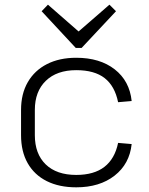

<svg xmlns="http://www.w3.org/2000/svg" viewBox="-20 -794 635 821"><path d="M306 7Q233 7 180 -19.5Q127 -46 98.5 -96Q70 -146 70 -216V-324Q70 -393 99 -443Q128 -493 181 -520Q234 -547 306 -547Q407 -547 470.5 -497.5Q534 -448 543 -362L485 -357Q471 -426 427.5 -460Q384 -494 306 -494Q223 -494 176 -448.5Q129 -403 129 -324V-216Q129 -136 175.5 -91Q222 -46 306 -46Q382 -46 426.5 -80.5Q471 -115 485 -183L543 -178Q534 -93 470 -43Q406 7 306 7ZM476 -746 329 -589H304L158 -746L185 -774L328 -649H304L448 -774Z"/></svg>

Font: Pathway Extreme 8pt Thin 12pt
Style: Regular
Weight: 100
Version: Version 1.001;gftools[0.9.26]